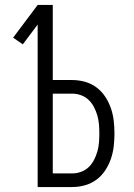

<svg xmlns="http://www.w3.org/2000/svg" viewBox="-20 -755 540 775"><path d="M132 0V-656L72 -576L33 -603L132 -735H193V-432H271Q297 -432 322.5 -425Q348 -418 369 -402.5Q390 -387 404.5 -365Q419 -343 427.5 -318.5Q436 -294 439 -268Q442 -242 442 -216Q442 -190 439 -164Q436 -138 427.5 -113.5Q419 -89 404.5 -67Q390 -45 369 -29.5Q348 -14 322.5 -7Q297 0 271 0ZM193 -55H271Q290 -55 307.5 -61.5Q325 -68 338 -80.5Q351 -93 359.5 -109.5Q368 -126 373 -143.5Q378 -161 379.5 -179.5Q381 -198 381 -216Q381 -234 379.5 -252.5Q378 -271 373 -288.5Q368 -306 359.5 -322.5Q351 -339 338 -351.5Q325 -364 307.5 -370.5Q290 -377 271 -377H193Z"/></svg>

Font: Iosevka Term Curly Light
Style: Regular
Weight: 300
Designer: Belleve Invis
Foundry: Belleve Invis
Version: Version 32.3.0